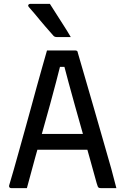

<svg xmlns="http://www.w3.org/2000/svg" viewBox="-20 -965 640 985"><path d="M141 -278H362Q374 -278 385.5 -278Q397 -278 408 -278L436 -288L445 -243L455 -197H151Q148 -197 145.5 -198.5Q143 -200 141.5 -202.5Q140 -205 140 -208ZM118 0Q98 0 78 0Q58 0 37 0Q33 0 30.5 -2Q28 -4 27 -7Q26 -10 27 -14Q38 -50 51 -96Q64 -142 78.5 -194Q93 -246 108.5 -301.5Q124 -357 139 -412Q154 -467 168.5 -520Q183 -573 196.5 -620Q210 -667 221 -706Q261 -706 298.5 -706Q336 -706 367 -706Q371 -706 373.5 -704.5Q376 -703 377.5 -701Q379 -699 379 -695Q399 -626 420 -554Q441 -482 462.5 -407.5Q484 -333 506 -256Q528 -179 551 -99Q557 -74 564 -49.5Q571 -25 577 0Q556 0 535.5 0Q515 0 497 0Q491 0 487.5 -1.5Q484 -3 481.5 -8.5Q479 -14 476 -25Q458 -90 439 -158.5Q420 -227 401 -293.5Q382 -360 364.5 -423Q347 -486 332 -541Q317 -596 306 -639L329 -622H269L292 -639Q281 -595 267.5 -543.5Q254 -492 237.5 -431.5Q221 -371 201.5 -302.5Q182 -234 161 -158.5Q140 -83 118 0ZM236 -945Q256 -914 273 -887Q290 -860 307.5 -833Q325 -806 343 -775Q331 -775 321 -775Q311 -775 299 -775Q287 -775 270 -775Q264 -775 259.5 -777.5Q255 -780 253 -783Q229 -810 213.5 -828Q198 -846 185.5 -861Q173 -876 159.5 -892.5Q146 -909 127 -930Q123 -935 125.5 -940Q128 -945 134 -945Q155 -945 168.5 -945Q182 -945 197 -945Q212 -945 236 -945Z"/></svg>

Font: RecMonoLinear Nerd Font Mono
Style: Regular
Weight: 400
Monospace: yes
Version: Version 1.085; ttfautohint (v1.8.4.7-5d5b);Nerd Fonts 3.2.1